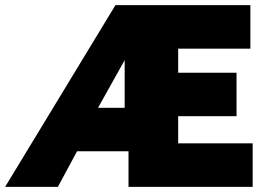

<svg xmlns="http://www.w3.org/2000/svg" viewBox="-46 -730 1037 750"><path d="M405 -710H932V-540H650V-446H878V-276H650V-170H941V0H456V-139H255L180 0H-26ZM441 -309V-495L337 -309Z"/></svg>

Font: Raleway Thin Black
Style: Regular
Weight: 900
Version: Version 4.026